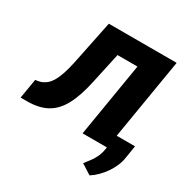

<svg xmlns="http://www.w3.org/2000/svg" viewBox="-232 -898 1249 1292"><g transform="rotate(30 392.5 -252.5)"><path d="M2.8 -152 22.7 -154.8Q41.9 -157.7 57.9 -165.7Q73.9 -173.7 88.8 -186.4Q103 -199.2 115.6 -219.3Q128.2 -239.3 139.4 -268.1Q150.6 -296.9 160.7 -334.9Q170.8 -372.9 180.4 -421.9L242.9 -727.3H769.9L665.8 -100.9H808.2L792.6 -4.3Q788 28.4 774 61.4Q759.9 94.5 739.3 124.3Q718.8 154.1 693.4 179.3Q668 204.5 640.6 221.6L562.5 171.9Q569.6 162.3 577.4 152.3Q585.2 142.4 593.4 131.7Q601.6 121.1 609.7 108.7Q617.9 96.2 625 81.5Q632.1 66.8 637.6 49Q643.1 31.2 646.3 9.9L647.7 0H458.8L554 -573.9H399.1L349.4 -345.2Q335.9 -280.9 319.2 -230.5Q302.6 -180 282.3 -142.4Q262.1 -104.8 236.9 -77.8Q211.6 -50.8 180 -33.6Q148.4 -16.3 110.3 -8.2Q72.1 0 25.6 0H-22.7Z"/></g></svg>

Font: Inter P Black
Style: Italic
Weight: 900
Italic angle: -9.40001°
Designer: Rasmus Andersson
Foundry: rsms
Version: Version 3.018;git-588b23468